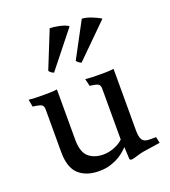

<svg xmlns="http://www.w3.org/2000/svg" viewBox="-135 -825 828 937"><g transform="rotate(-20 279.0 -356.5)"><path d="M375 -56Q369 -50 357 -39Q345 -28 326 -16.5Q307 -5 281 3.5Q255 12 220 12Q154 12 115.5 -23Q77 -58 77 -139V-361Q77 -378 67 -384.5Q57 -391 22 -395L15 -433Q35 -431 49 -430.5Q63 -430 92 -430Q106 -430 115 -430Q124 -430 131 -430.5Q138 -431 145 -431.5Q152 -432 162 -433V-173Q162 -108 191 -82.5Q220 -57 268 -57Q296 -57 325 -68.5Q354 -80 371 -97V-361Q371 -378 362 -384.5Q353 -391 318 -395L309 -433Q328 -431 345 -430.5Q362 -430 391 -430Q405 -430 413.5 -430Q422 -430 428.5 -430.5Q435 -431 441 -431.5Q447 -432 456 -433V-112Q456 -79 466 -64Q476 -49 501 -49H537L544 -17Q527 -14 501.5 -10.5Q476 -7 458 -4Q439 -1 424.5 4Q410 9 391 13Q378 13 378 6ZM231 -726Q250 -726 278.5 -720Q307 -714 323 -704Q325 -702 325 -701L177 -515Q166 -518 155 -530Q154 -531 154 -535ZM394 -716Q403 -716 416 -713Q429 -710 441.5 -705Q454 -700 466 -694.5Q478 -689 486 -684Q488 -682 488 -681L320 -515Q309 -518 298 -530Q297 -531 297 -535Z"/></g></svg>

Font: Lusitana
Style: Regular
Weight: 400
Designer: Ana Paula Megda
Foundry: Ana Paula Megda
Version: Version 1.000; ttfautohint (v1.1) -l 8 -r 50 -G 200 -x 14 -D